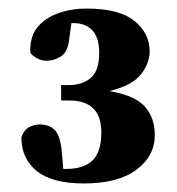

<svg xmlns="http://www.w3.org/2000/svg" viewBox="-20 -823 414 449"><path d="M123 -624H139Q173 -624 192.5 -641Q212 -658 212 -699Q212 -735 196 -752Q180 -769 151 -769Q150 -769 149 -769Q148 -769 147 -769L141 -725Q137 -700 121.5 -690.5Q106 -681 89 -681Q77 -681 67 -686.5Q57 -692 51 -699Q49 -736 67 -758.5Q85 -781 116 -792Q147 -803 182 -803Q259 -803 294.5 -774Q330 -745 330 -703Q330 -675 309.5 -649Q289 -623 236 -610Q295 -600 318.5 -574Q342 -548 342 -507Q342 -458 299 -426Q256 -394 176 -394Q102 -394 66 -423Q30 -452 30 -502Q36 -519 48 -525.5Q60 -532 73 -532Q94 -532 107 -520Q120 -508 124 -473L128 -428Q130 -428 132 -428Q134 -428 135 -428Q176 -428 196.5 -448Q217 -468 217 -513Q217 -588 142 -588H123Z"/></svg>

Font: Source Serif Pro Black
Style: Regular
Weight: 900
Designer: Frank Grießhammer
Foundry: Adobe Systems Incorporated
Version: Version 3.001;hotconv 1.0.111;makeotfexe 2.5.65597